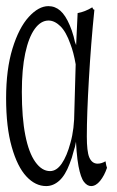

<svg xmlns="http://www.w3.org/2000/svg" viewBox="-26 -549 384 632"><path d="M326.2 3.4Q317.4 29.3 303.5 46.4Q289.6 63.5 273.9 63.5Q261.2 63.5 250.5 49.8Q239.7 36.1 232.4 -2Q228.5 -22.5 226.1 -52.2Q225.1 -62.5 224.1 -82.5Q220.7 -62.5 216.8 -52.7Q210.9 -28.3 203.1 -9.8Q189 27.8 169.2 45.7Q149.4 63.5 126 63.5Q90.3 63.5 60.8 31.7Q31.2 0 12.7 -65.2Q-5.9 -130.4 -5.9 -225.6Q-5.9 -320.8 15.1 -389.2Q36.1 -457.5 68.6 -493.2Q101.1 -528.8 133.3 -528.8Q155.3 -528.8 172.4 -513.9Q189.5 -499 203.6 -465.8Q210.4 -450.2 216.3 -429.2Q220.2 -409.7 224.6 -400.4Q227.1 -448.2 229.5 -505.9Q253.9 -510.3 277.8 -524.9Q281.2 -516.1 284.7 -517.1Q273.4 -407.2 266.6 -288.1Q259.8 -172.4 259.8 -100.1Q259.8 -50.8 267.6 -31.7Q276.4 -10.3 295.4 -10.3Q308.1 -10.3 321.3 -18.1Q323.7 -2.4 326.2 3.4ZM206.1 -79.6Q218.8 -124 218.8 -185.1Q220.7 -256.3 223.1 -337.4Q216.3 -377 205.6 -404.3Q191.4 -444.8 172.4 -463.1Q153.3 -481.4 133.8 -481.4Q108.4 -481.4 88.4 -453.9Q68.4 -426.3 57.1 -373.8Q45.9 -321.3 45.9 -246.6Q45.9 -161.1 57.4 -103.5Q68.8 -45.9 90.3 -15.9Q111.8 14.2 138.7 14.2Q160.2 14.2 177.2 -10.5Q194.3 -35.2 206.1 -79.6Z"/></svg>

Font: Scarab Serif
Style: Condensed-Light
Weight: 300
Designer: John Roberts
Foundry: Scarab
Version: 1.0